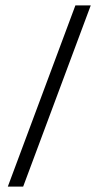

<svg xmlns="http://www.w3.org/2000/svg" viewBox="-20 -693 366 713"><path d="M317 -673 66 0H9L260 -673Z"/></svg>

Font: Almarai Light
Style: Regular
Weight: 300
Designer: Boutros International 2019
Foundry: Created by Boutros International 2019
Version: Version 1.10